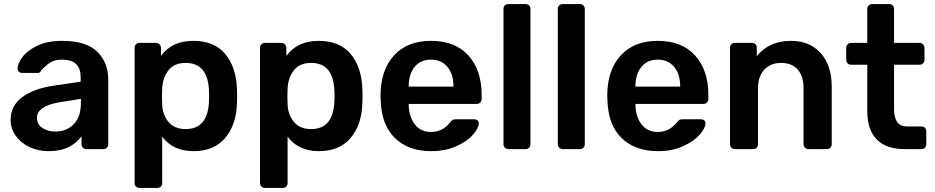

<svg xmlns="http://www.w3.org/2000/svg" viewBox="-20 -730 4578 940"><path d="M217 10Q166 10 123.5 -10.5Q81 -31 56.5 -66Q32 -101 32 -143Q32 -211 87 -253Q142 -295 238 -310L375 -330V-351Q375 -394 353 -416Q331 -438 283 -438Q250 -438 230 -426Q210 -414 198 -402L181 -385Q177 -373 166 -373H88Q79 -373 72.5 -379Q66 -385 66 -395Q67 -420 90.5 -451.5Q114 -483 163 -506.5Q212 -530 284 -530Q402 -530 456 -477Q510 -424 510 -338V-24Q510 -14 503.5 -7Q497 0 486 0H403Q393 0 386 -7Q379 -14 379 -24V-63Q357 -31 317 -10.5Q277 10 217 10ZM251 -86Q306 -86 341 -122Q376 -158 376 -226V-246L276 -230Q161 -212 161 -153Q161 -121 187.5 -103.5Q214 -86 251 -86Z M663 190Q653 190 646 183.5Q639 177 639 166V-496Q639 -507 646 -513.5Q653 -520 663 -520H743Q754 -520 761 -513Q768 -506 768 -496V-456Q821 -530 927 -530Q1028 -530 1082 -466.5Q1136 -403 1140 -296Q1141 -284 1141 -260Q1141 -236 1140 -224Q1137 -119 1082.5 -54.5Q1028 10 927 10Q827 10 774 -61V166Q774 177 767.5 183.5Q761 190 750 190ZM889 -98Q996 -98 1003 -230Q1004 -240 1004 -260Q1004 -280 1003 -290Q996 -422 889 -422Q832 -422 804 -385Q776 -348 774 -295Q773 -283 773 -257Q773 -231 774 -218Q776 -168 805 -133Q834 -98 889 -98Z M1277 190Q1267 190 1260 183.5Q1253 177 1253 166V-496Q1253 -507 1260 -513.5Q1267 -520 1277 -520H1357Q1368 -520 1375 -513Q1382 -506 1382 -496V-456Q1435 -530 1541 -530Q1642 -530 1696 -466.5Q1750 -403 1754 -296Q1755 -284 1755 -260Q1755 -236 1754 -224Q1751 -119 1696.5 -54.5Q1642 10 1541 10Q1441 10 1388 -61V166Q1388 177 1381.5 183.5Q1375 190 1364 190ZM1503 -98Q1610 -98 1617 -230Q1618 -240 1618 -260Q1618 -280 1617 -290Q1610 -422 1503 -422Q1446 -422 1418 -385Q1390 -348 1388 -295Q1387 -283 1387 -257Q1387 -231 1388 -218Q1390 -168 1419 -133Q1448 -98 1503 -98Z M2091 10Q1979 10 1913.5 -54Q1848 -118 1844 -236L1843 -261Q1843 -386 1908.5 -458Q1974 -530 2090 -530Q2209 -530 2273.5 -458Q2338 -386 2338 -266V-245Q2338 -235 2331 -228Q2324 -221 2313 -221H1981V-213Q1983 -157 2011.5 -120.5Q2040 -84 2090 -84Q2147 -84 2183 -130Q2192 -141 2197 -143.5Q2202 -146 2214 -146H2302Q2311 -146 2317.5 -141Q2324 -136 2324 -127Q2324 -103 2295.5 -70.5Q2267 -38 2214 -14Q2161 10 2091 10ZM2200 -306V-308Q2200 -367 2170.5 -402.5Q2141 -438 2090 -438Q2039 -438 2010 -402.5Q1981 -367 1981 -308V-306Z M2469 0Q2459 0 2452 -7Q2445 -14 2445 -24V-686Q2445 -697 2452 -703.5Q2459 -710 2469 -710H2553Q2564 -710 2570.5 -703.5Q2577 -697 2577 -686V-24Q2577 -14 2570.5 -7Q2564 0 2553 0Z M2735 0Q2725 0 2718 -7Q2711 -14 2711 -24V-686Q2711 -697 2718 -703.5Q2725 -710 2735 -710H2819Q2830 -710 2836.5 -703.5Q2843 -697 2843 -686V-24Q2843 -14 2836.5 -7Q2830 0 2819 0Z M3201 10Q3089 10 3023.5 -54Q2958 -118 2954 -236L2953 -261Q2953 -386 3018.5 -458Q3084 -530 3200 -530Q3319 -530 3383.5 -458Q3448 -386 3448 -266V-245Q3448 -235 3441 -228Q3434 -221 3423 -221H3091V-213Q3093 -157 3121.5 -120.5Q3150 -84 3200 -84Q3257 -84 3293 -130Q3302 -141 3307 -143.5Q3312 -146 3324 -146H3412Q3421 -146 3427.5 -141Q3434 -136 3434 -127Q3434 -103 3405.5 -70.5Q3377 -38 3324 -14Q3271 10 3201 10ZM3310 -306V-308Q3310 -367 3280.5 -402.5Q3251 -438 3200 -438Q3149 -438 3120 -402.5Q3091 -367 3091 -308V-306Z M3578 0Q3568 0 3561 -7Q3554 -14 3554 -24V-496Q3554 -507 3561 -513.5Q3568 -520 3578 -520H3661Q3672 -520 3678.5 -513.5Q3685 -507 3685 -496V-455Q3746 -530 3852 -530Q3944 -530 3998 -470Q4052 -410 4052 -305V-24Q4052 -14 4045.5 -7Q4039 0 4028 0H3938Q3928 0 3921 -7Q3914 -14 3914 -24V-299Q3914 -357 3885.5 -389.5Q3857 -422 3804 -422Q3753 -422 3722 -389Q3691 -356 3691 -299V-24Q3691 -14 3684.5 -7Q3678 0 3667 0Z M4409 0Q4318 0 4272 -47.5Q4226 -95 4226 -187V-413H4147Q4137 -413 4130 -420Q4123 -427 4123 -437V-496Q4123 -506 4130 -513Q4137 -520 4147 -520H4226V-686Q4226 -697 4233 -703.5Q4240 -710 4250 -710H4333Q4344 -710 4350.5 -703.5Q4357 -697 4357 -686V-520H4482Q4492 -520 4499 -513Q4506 -506 4506 -496V-437Q4506 -427 4499 -420Q4492 -413 4482 -413H4357V-198Q4357 -155 4372 -133Q4387 -111 4421 -111H4491Q4502 -111 4508.5 -104.5Q4515 -98 4515 -87V-24Q4515 -14 4508.5 -7Q4502 0 4491 0Z"/></svg>

Font: Rubik AZ
Style: Regular
Weight: 500
Designer: Hubert and Fischer
Foundry: Hubert & Fischer
Version: Version 2.000